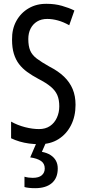

<svg xmlns="http://www.w3.org/2000/svg" viewBox="-20 -744 453 1004"><path d="M375 -196Q375 -136 351.5 -89.5Q328 -43 286 -16.5Q244 10 187 10Q158 10 132 6.5Q106 3 82.5 -4Q59 -11 38 -21V-108Q72 -89 111 -79Q150 -69 184 -69Q218 -69 241.5 -85Q265 -101 277.5 -128.5Q290 -156 290 -188Q290 -223 279.5 -247Q269 -271 245 -291Q221 -311 180 -332Q148 -349 122.5 -367.5Q97 -386 79.5 -409Q62 -432 52.5 -463Q43 -494 43 -536Q42 -592 65.5 -634.5Q89 -677 130.5 -701Q172 -725 225 -724Q267 -724 304 -713.5Q341 -703 369 -689L342 -612Q312 -629 283 -637Q254 -645 227 -645Q196 -645 174 -631.5Q152 -618 140 -594.5Q128 -571 128 -540Q128 -503 138 -479.5Q148 -456 172.5 -437.5Q197 -419 238 -396Q285 -372 315 -343Q345 -314 360 -278Q375 -242 375 -196ZM282 137Q282 187 251 213.5Q220 240 164 240Q146 240 132 238.5Q118 237 108 234V180Q118 183 129 184.5Q140 186 151 186Q183 186 198.5 172.5Q214 159 214 137Q214 111 194 97.5Q174 84 138 79L172 0H221L199 50Q226 55 244.5 67Q263 79 272.5 96.5Q282 114 282 137Z"/></svg>

Font: Noto Sans ExtraCondensed
Style: Regular
Weight: 400
Width: 2
Designer: Monotype Design Team
Foundry: Monotype Imaging Inc.
Version: Version 2.013